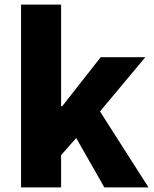

<svg xmlns="http://www.w3.org/2000/svg" viewBox="-20 -819 674 839"><path d="M72 0H247V-141L313 -216L436 0H629L417 -332L615 -569H420L252 -355H247V-799H72Z"/></svg>

Font: ChiuKong Gothic MN Heavy
Style: Regular
Weight: 900
Designer: Ryoko NISHIZUKA 西塚涼子 (kana, bopomofo & ideographs); Paul D. Hunt (Latin, Greek & Cyrillic); Sandoll Communications 산돌커뮤니
Foundry: Adobe
Version: Version 1.300